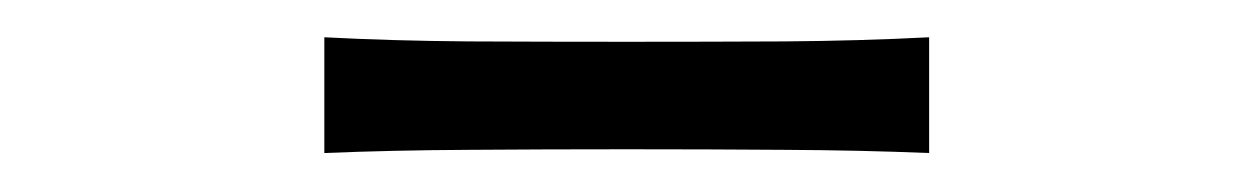

<svg xmlns="http://www.w3.org/2000/svg" viewBox="-20 -739 665 102"><path d="M152.3 -657.7V-719.2Q188.5 -717.3 228.8 -717Q269 -716.8 313 -716.8Q356.4 -716.8 396.7 -717Q437 -717.3 473.6 -719.2V-657.7Q437 -659.2 396.7 -659.4Q356.4 -659.7 313 -659.7Q269 -659.7 228.8 -659.4Q188.5 -659.2 152.3 -657.7Z"/></svg>

Font: Pinar-DS3-FD Regular
Style: Regular
Weight: 400
Designer: Amin Abedi
Version: Version 3.000